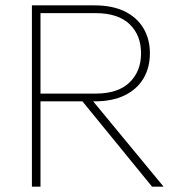

<svg xmlns="http://www.w3.org/2000/svg" viewBox="-20 -696 677 716"><path d="M115 -318V-347H337Q420 -347 463 -388.5Q506 -430 506 -497Q506 -565 463 -606Q420 -647 337 -647H115V-676H332Q399 -676 445 -653.5Q491 -631 515 -590.5Q539 -550 539 -497Q539 -444 515 -403.5Q491 -363 445 -340.5Q399 -318 332 -318ZM99 0V-676H131V0ZM547 0 276 -332 311 -338 590 0Z"/></svg>

Font: Outfit Thin
Style: Regular
Weight: 100
Designer: Rodrigo Fuenzalida
Foundry: fragTYPE
Version: Version 1.000